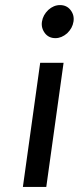

<svg xmlns="http://www.w3.org/2000/svg" viewBox="-20 -532 328 755"><path d="M198 -382Q172 -382 157 -401Q141 -422 145 -447Q149 -473 170 -493Q191 -512 216 -512Q242 -512 257 -493Q273 -473 269 -447Q265 -421 244 -401Q222 -382 198 -382ZM70 203 138 -285H230L162 203Z"/></svg>

Font: Unageo
Style: Medium-Italic
Weight: 500
Designer: Richard Sepsi
Foundry: Richard Sepsi
Version: Version 2.000